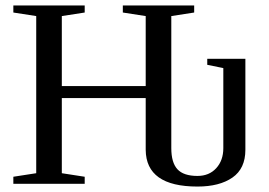

<svg xmlns="http://www.w3.org/2000/svg" viewBox="-20 -675 989 705"><path d="M881 -125Q881 -56 833.5 -23Q786 10 705 10Q516 10 515 -125V-315H207V-39L291 -26V0H29V-26L113 -39V-616L29 -629V-655H291V-629L207 -616V-359H515V-616L431 -629V-655H693V-629L609 -616V-131Q609 -78 631.5 -53.5Q654 -29 705 -29Q748 -29 774 -57.5Q800 -86 800 -131V-425L741 -437V-459H881Z"/></svg>

Font: Libra Serif Modern
Style: Regular
Weight: 400
Designer: Stefan Peev, Context Ltd
Foundry: Stefan Peev, Context Ltd
Version: Version 1.000